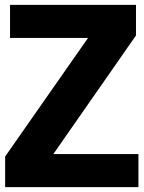

<svg xmlns="http://www.w3.org/2000/svg" viewBox="-20 -765 587 785"><path d="M1 -125 340 -610H21V-745H536V-620L198 -135H546V0H1Z"/></svg>

Font: BLUETTI 2.0
Style: Bold
Weight: 700
Designer: Stijn de Vries
Foundry: tokotype
Version: Version 2.005;October 31, 2023;FontCreator 14.0.0.2814 64-bi